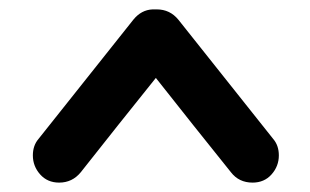

<svg xmlns="http://www.w3.org/2000/svg" viewBox="-20 -752 660 409"><path d="M314 -732Q342 -732 360 -710L562 -456Q574 -442 574 -421Q574 -398 558.5 -380.5Q543 -363 518 -363Q489 -363 472 -385L392 -485L312 -586L232 -486L152 -385Q134 -363 106 -363Q81 -363 65.5 -380.5Q50 -398 50 -421Q50 -442 62 -456L163 -583L264 -710Q281 -731 305 -732Z"/></svg>

Font: VDS
Style: Bold
Weight: 700
Designer: artmaker
Foundry: artmaker
Version: Version 1.000 2009 initial release